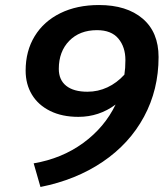

<svg xmlns="http://www.w3.org/2000/svg" viewBox="-20 -732 658 764"><path d="M611 -505Q611 -375 553 -267.5Q495 -160 388.5 -88Q282 -16 141 12L114 -82Q226 -101 311 -163Q396 -225 440 -316Q374 -267 292 -267Q227 -267 179.5 -290.5Q132 -314 107 -355.5Q82 -397 82 -451Q82 -529 118 -588Q154 -647 220 -679.5Q286 -712 374 -712Q484 -712 547.5 -658Q611 -604 611 -505ZM475 -435Q479 -460 479 -493Q479 -545 451 -578.5Q423 -612 366 -612Q297 -612 255.5 -569.5Q214 -527 214 -458Q214 -414 243.5 -390.5Q273 -367 328 -367Q370 -367 407.5 -384.5Q445 -402 475 -435Z"/></svg>

Font: KoHo
Style: Bold Italic
Weight: 700
Italic angle: -10°
Version: Version 1.000; ttfautohint (v1.6)